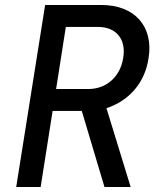

<svg xmlns="http://www.w3.org/2000/svg" viewBox="-20 -750 640 770"><path d="M45 0H143L191 -305H308L399 0H504L407 -316C500 -347 562 -420 576 -518C596 -644 520 -730 387 -730H161ZM205 -393 244 -642H373C446 -642 487 -593 474 -517C462 -442 407 -393 334 -393Z"/></svg>

Font: JetBrains Mono Medium
Style: Italic
Weight: 436
Italic angle: -9°
Monospace: yes
Designer: Philipp Nurullin, Konstantin Bulenkov
Foundry: JetBrains
Version: Version 2.305